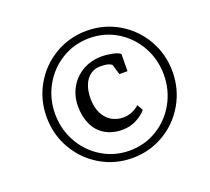

<svg xmlns="http://www.w3.org/2000/svg" viewBox="-140 -1092 1322 1208"><g transform="rotate(-20 521.0 -488.0)"><path d="M551.5 -913.5Q667 -913.5 763.5 -856.8Q860 -800 916.2 -702.5Q972.5 -605 972.5 -488.5Q972.5 -371.5 916.2 -273.5Q860 -175.5 763.5 -118.8Q667 -62 551.5 -62Q436 -62 339.2 -119Q242.5 -176 186.2 -273.8Q130 -371.5 130 -488.5Q130 -605 186.2 -702.5Q242.5 -800 339.2 -856.8Q436 -913.5 551.5 -913.5ZM551.5 -112Q652.5 -112 735.5 -162.8Q818.5 -213.5 866.5 -299.8Q914.5 -386 914.5 -488.5Q914.5 -591 866.5 -677Q818.5 -763 735.5 -813.5Q652.5 -864 551.5 -864Q450 -864 366.5 -813.2Q283 -762.5 235 -676.5Q187 -590.5 187 -488.5Q187 -386 235.2 -299.5Q283.5 -213 367 -162.5Q450.5 -112 551.5 -112ZM338.5 -484.5Q338.5 -553.5 370.2 -609.2Q402 -665 458 -697.2Q514 -729.5 584 -729.5Q620 -729.5 657.5 -721.8Q695 -714 708.5 -700.5L707 -586.5H653L632 -656Q622 -664.5 604.5 -669Q587 -673.5 556 -673.5Q516.5 -673.5 488 -652.2Q459.5 -631 444.5 -592.5Q429.5 -554 429.5 -503Q429.5 -448.5 448.8 -407.2Q468 -366 503.2 -343.8Q538.5 -321.5 584 -321.5Q615 -321.5 643.2 -333.2Q671.5 -345 692 -364.5L714 -325Q690.5 -295.5 647 -273Q603.5 -250.5 554 -250.5Q485 -250.5 436.2 -280.2Q387.5 -310 363 -363Q338.5 -416 338.5 -484.5Z"/></g></svg>

Font: Merriweather Text
Style: Italic
Weight: 400
Italic angle: -7.8°
Designer: Eben Sorkin
Foundry: Eben Sorkin
Version: Version 2.100